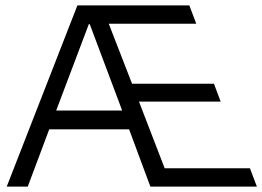

<svg xmlns="http://www.w3.org/2000/svg" viewBox="-20 -695 977 715"><path d="M5 0 268.3 -675H685L710.8 -606.7H385L471.7 -383.3H776.7L801.7 -316.7H497.5L593.3 -68.3H910.8L936.7 0H540L460.8 -213.3H163.3L83.3 0ZM189.2 -283.3H435L314.2 -605H310.8Z"/></svg>

Font: Funnel Sans Light Light
Style: Regular
Weight: 300
Version: Version 1.000